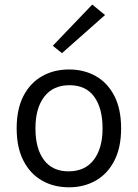

<svg xmlns="http://www.w3.org/2000/svg" viewBox="-20 -786 586 818"><path d="M274 12Q209 12 158.8 -16.8Q108.5 -45.5 79.8 -101.5Q51 -157.5 51 -239Q51 -322 80.2 -377.8Q109.5 -433.5 159.8 -461.8Q210 -490 274 -490Q338 -490 388 -461.8Q438 -433.5 467 -377.8Q496 -322 496 -239Q496 -157.5 467.2 -101.5Q438.5 -45.5 388.2 -16.8Q338 12 274 12ZM272 -56Q342 -56 379.5 -105Q417 -154 417 -239Q417 -324.5 381.5 -373.8Q346 -423 276 -423Q206.5 -423 168.8 -374.2Q131 -325.5 131 -239Q131 -153 167.2 -104.5Q203.5 -56 272 -56ZM244 -559.5 205 -591 373 -766.5 427.5 -722Z"/></svg>

Font: Betina Sans
Style: Regular
Weight: 400
Designer: Jonathan Pinhorn (font) & Cristiano Sobral (main changes)
Version: Version 2.001;April 28, 2021;FontCreator 13.0.0.2655 32-bit;